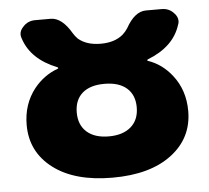

<svg xmlns="http://www.w3.org/2000/svg" viewBox="-44 -594 686 629"><g transform="rotate(-5 299.0 -279.0)"><path d="M228.5 -296.9Q203.1 -274.4 203.1 -233.4Q203.1 -192.4 229 -169.4Q254.9 -146.5 301.3 -146.5Q347.7 -146.5 374 -169.4Q400.4 -192.4 400.4 -233.4Q400.4 -274.4 374.5 -296.9Q348.6 -319.3 301.3 -319.3Q253.9 -319.3 228.5 -296.9ZM36.1 -207Q36.1 -275.4 75.2 -325.2Q107.4 -365.2 153.3 -381.8Q155.3 -381.8 155.3 -383.8Q155.3 -385.7 153.3 -386.7Q67.4 -420.9 44.9 -490.2Q42 -497.1 42 -503.9Q42 -517.6 53.7 -529.3Q69.3 -546.9 93.8 -546.9H144.5Q181.6 -546.9 212.9 -493.2Q218.8 -483.4 227.5 -474.6Q254.9 -451.2 301.3 -451.2Q347.7 -451.2 375 -474.6Q384.8 -483.4 391.6 -494.1Q420.9 -546.9 458 -546.9H509.8Q534.2 -546.9 549.8 -529.3Q561.5 -517.6 561.5 -502.9Q561.5 -497.1 558.6 -490.2Q536.1 -419.9 450.2 -386.7Q448.2 -385.7 448.2 -383.8Q448.2 -381.8 450.2 -381.8Q496.1 -366.2 528.3 -325.2Q567.4 -275.4 567.4 -207Q567.4 -118.2 496.6 -64.5Q425.8 -10.7 301.8 -10.7Q177.7 -10.7 106.9 -64.5Q36.1 -118.2 36.1 -207Z"/></g></svg>

Font: Gen Jyuu Gothic Heavy
Style: Bold
Weight: 900
Designer: [Source Han Sans]
Ryoko NISHIZUKA  (kana & ideographs); Paul D. Hunt (Latin, Greek & Cyrillic); Wenlong ZHANG  (bopomofo
Version: Version 1.002.20150607